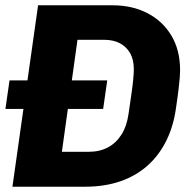

<svg xmlns="http://www.w3.org/2000/svg" viewBox="-20 -706 729 726"><path d="M27 0 124 -686H406Q480 -686 537.5 -656.2Q595 -626.5 628 -571.5Q661 -516.5 661 -440Q661 -428.5 659.8 -413.2Q658.5 -398 655.5 -371.5Q652.5 -345 645.5 -297.5Q636 -228.5 608.5 -173.2Q581 -118 537.2 -79.2Q493.5 -40.5 434.2 -20.2Q375 0 302 0ZM214 -132H315Q356.5 -132 387.8 -148.5Q419 -165 439.2 -197Q459.5 -229 466 -275Q471.5 -313.5 476.2 -345.5Q481 -377.5 483.5 -403Q486 -428.5 486 -444Q486 -480.5 472 -505Q458 -529.5 433.2 -542.5Q408.5 -555.5 374 -555.5H273ZM0.5 -294 16 -402H385.5L370 -294Z"/></svg>

Font: Chivo Medium
Style: Italic
Weight: 500
Italic angle: -8.05°
Designer: Hector Gatti
Foundry: Omnibus-Type
Version: Version 2.002